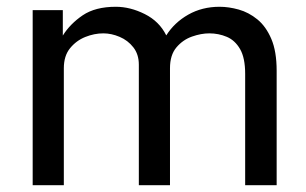

<svg xmlns="http://www.w3.org/2000/svg" viewBox="-20 -547 905 567"><path d="M76.5 0V-517H165.5V-442Q187 -476.5 224.2 -501.8Q261.5 -527 322 -527Q364.5 -527 407.5 -505.5Q450.5 -484 471 -442.5Q495 -480.5 536 -503.8Q577 -527 628.5 -527Q655.5 -527 685 -518.8Q714.5 -510.5 740 -489.8Q765.5 -469 781.2 -432.2Q797 -395.5 797 -338V0H704V-329Q704 -376 689 -402Q674 -428 649.8 -438.2Q625.5 -448.5 598 -448.5Q574 -448.5 547 -439Q520 -429.5 501 -407Q482 -384.5 482 -345.5V0H390V-356Q390 -386.5 373.8 -407.2Q357.5 -428 333.2 -438.2Q309 -448.5 285 -448.5Q258.5 -448.5 231.8 -437.8Q205 -427 186.8 -404.5Q168.5 -382 168.5 -345.5V0Z"/></svg>

Font: Public Sans
Style: Regular
Weight: 400
Designer: The Public Sans project authors (U.S. Web Design System). Libre Franklin designed by Pablo Impallari and Rodrigo Fuenzal
Version: Version 1.008; ttfautohint (v1.8.1) -l 8 -r 50 -G 200 -x 14 